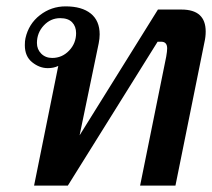

<svg xmlns="http://www.w3.org/2000/svg" viewBox="-20 -583 666 603"><path d="M163 -376Q149 -369 130 -369Q104 -369 81 -387.5Q58 -406 58 -441Q58 -455 60 -463Q70 -508 105.5 -535.5Q141 -563 186 -563Q237 -563 265 -540.5Q293 -518 293 -475Q293 -462 290 -447L230 -158L476 -553H550Q626 -553 626 -484Q626 -467 622 -450L531 0H420L502 -405Q505 -422 505 -431Q505 -452 486 -452H475L193 0H87ZM219 -479Q219 -500 206.5 -513Q194 -526 169 -526Q139 -526 117.5 -503Q96 -480 96 -448Q96 -428 109.5 -414.5Q123 -401 144 -401Q175 -401 197 -424Q219 -447 219 -479Z"/></svg>

Font: Taviraj Medium
Style: Italic
Weight: 500
Italic angle: -12°
Designer: Katatrad Team
Foundry: CadsonDemak
Version: Version 1.001